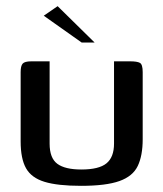

<svg xmlns="http://www.w3.org/2000/svg" viewBox="-20 -598 530 623"><path d="M141 -399V-132Q141 -85 166 -66.5Q191 -48 244 -48Q301 -48 325.5 -68Q350 -88 350 -132V-399Q351 -399 363 -399Q375 -399 387 -399Q399 -399 402 -399Q425 -399 434 -394Q443 -389 443 -364V-146Q443 -93 427 -59.5Q411 -26 367.5 -10.5Q324 5 243 5Q167 5 124.5 -8Q82 -21 64.5 -52Q47 -83 47 -139V-364Q47 -384 53.5 -391.5Q60 -399 82 -399Q97 -399 111.5 -399Q126 -399 141 -399ZM245 -460 122 -547 167 -578 287 -460Z"/></svg>

Font: Genos Medium
Style: Regular
Weight: 500
Designer: Robert E. Leuschke
Foundry: Robert E. Leuschke
Version: Version 1.010; ttfautohint (v1.8.3)